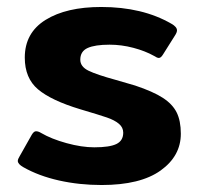

<svg xmlns="http://www.w3.org/2000/svg" viewBox="-20 -515 569 550"><path d="M47 -36Q31 -45 31 -54Q31 -59 36 -67L71 -129Q77 -139 83 -139Q90 -139 98 -134Q127 -117 170.5 -105Q214 -93 250 -93Q294 -93 313.5 -102.5Q333 -112 333 -135Q333 -150 320.5 -160.5Q308 -171 286 -178.5Q264 -186 210 -202Q127 -227 89 -259Q51 -291 51 -350Q51 -421 110.5 -458Q170 -495 270 -495Q388 -495 471 -447Q487 -438 487 -428Q487 -422 481 -413L447 -359Q441 -349 435 -349Q430 -349 421 -355Q396 -369 362 -378Q328 -387 294 -387Q252 -387 231 -377.5Q210 -368 210 -344Q210 -324 233.5 -312.5Q257 -301 312 -286L367 -270Q418 -253 446 -235Q474 -217 486 -193Q498 -169 498 -132Q498 -68 440 -26.5Q382 15 271 15Q207 15 149 2Q91 -11 47 -36Z"/></svg>

Font: Mitr Medium
Style: Regular
Weight: 500
Designer: Thanarat Vachiruckul
Foundry: Cadson Demak
Version: Version 1.003